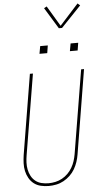

<svg xmlns="http://www.w3.org/2000/svg" viewBox="-72 -1208 648 1258"><g transform="rotate(-5 252.0 -579.5)"><path d="M197 8Q170 8 144.5 2Q119 -4 99.5 -19Q80 -34 67.5 -56Q55 -78 49.5 -103Q44 -128 45 -154.5Q46 -181 50 -208L137 -735H157L69 -205Q65 -181 64 -157.5Q63 -134 67.5 -111.5Q72 -89 82.5 -69Q93 -49 110.5 -35Q128 -21 150.5 -15.5Q173 -10 197 -10Q219 -10 242 -15Q265 -20 286 -31.5Q307 -43 324 -60Q341 -77 353 -97.5Q365 -118 372 -140Q379 -162 383 -185L474 -735H493L402 -182Q398 -157 390 -133Q382 -109 369 -86.5Q356 -64 336.5 -45.5Q317 -27 294 -14.5Q271 -2 246 3Q221 8 197 8ZM411 -860 420 -910H470L462 -860ZM211 -860 220 -910H270L262 -860ZM352 -1016 267 -1155 285 -1165 365 -1031 488 -1167 504 -1153 373 -1016Z"/></g></svg>

Font: Iosevka SS04 Thin
Style: Italic
Weight: 100
Italic angle: -9°
Monospace: yes
Designer: Belleve Invis
Foundry: Belleve Invis
Version: Version 19.0.0; ttfautohint (v1.8.4)